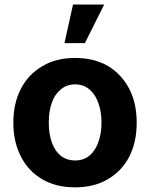

<svg xmlns="http://www.w3.org/2000/svg" viewBox="-20 -805 653 836"><path d="M306.6 10.7Q223.6 10.7 164.1 -24.4Q103.5 -59.6 71.3 -123Q38.1 -186.5 38.1 -270.5Q38.1 -355.5 71.3 -418.9Q103.5 -481.4 164.1 -516.6Q223.6 -552.7 306.6 -552.7Q389.6 -552.7 450.2 -517.6Q509.8 -481.4 543 -418Q575.2 -355.5 575.2 -270.5Q575.2 -186.5 543 -123Q509.8 -59.6 449.2 -24.4Q389.6 10.7 306.6 10.7ZM307.6 -106.4Q344.7 -106.4 370.1 -127.9Q395.5 -149.4 408.2 -186.5Q421.9 -223.6 421.9 -271.5Q421.9 -319.3 408.2 -356.4Q395.5 -393.6 370.1 -415Q344.7 -437.5 307.6 -437.5Q269.5 -437.5 244.1 -415Q217.8 -393.6 205.1 -356.4Q192.4 -319.3 192.4 -271.5Q192.4 -223.6 205.1 -186.5Q217.8 -149.4 243.2 -127.9Q269.5 -106.4 307.6 -106.4ZM260.7 -617.2Q269.5 -659.2 297.9 -785.2Q332 -785.2 433.6 -785.2Q412.1 -743.2 349.6 -617.2Q327.1 -617.2 260.7 -617.2Z"/></svg>

Font: DeepSea
Style: Bold
Weight: 700
Designer: Stem
Version: Version 3.019;git-0a5106e0b